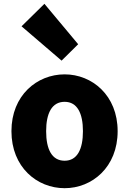

<svg xmlns="http://www.w3.org/2000/svg" viewBox="-20 -973 677 1007"><path d="M319 14C463 14 597 -96 597 -285C597 -473 463 -583 319 -583C174 -583 40 -473 40 -285C40 -96 174 14 319 14ZM319 -130C252 -130 222 -190 222 -285C222 -379 252 -439 319 -439C385 -439 415 -379 415 -285C415 -190 385 -130 319 -130ZM303 -655 390 -741 213 -953 93 -835Z"/></svg>

Font: Source Han Sans HK Heavy
Style: Regular
Weight: 900
Designer: Ryoko NISHIZUKA 西塚涼子 (kana, bopomofo & ideographs); Paul D. Hunt (Latin, Greek & Cyrillic); Sandoll Communications 산돌커뮤니
Foundry: Adobe
Version: Version 2.000;hotconv 1.0.107;makeotfexe 2.5.65593